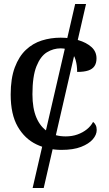

<svg xmlns="http://www.w3.org/2000/svg" viewBox="-20 -734 539 953"><path d="M142 199 353 -714H407L197 199ZM285 10Q218 10 160.5 -17.5Q103 -45 68 -105.5Q33 -166 33 -265Q33 -345 53.5 -399.5Q74 -454 108.5 -486.5Q143 -519 187.5 -533Q232 -547 281 -547Q327 -547 368 -535Q409 -523 434 -500.5Q459 -478 459 -444Q459 -421 449 -406Q439 -391 418 -384Q397 -377 363 -377Q363 -409 355.5 -435.5Q348 -462 331 -478Q314 -494 281 -494Q245 -494 213 -474.5Q181 -455 161 -405Q141 -355 141 -266Q141 -196 161 -149.5Q181 -103 218 -80Q255 -57 306 -57Q338 -57 364.5 -66.5Q391 -76 411 -92Q431 -108 442 -129Q450 -123 455 -113Q460 -103 460 -89Q460 -65 440.5 -42.5Q421 -20 382.5 -5Q344 10 285 10Z"/></svg>

Font: ET Text
Style: Regular
Weight: 470
Designer: Monotype Design Team
Foundry: Monotype Imaging Inc.
Version: Version 2.009